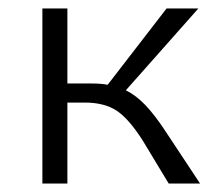

<svg xmlns="http://www.w3.org/2000/svg" viewBox="-20 -433 516 453"><path d="M452 0H378L317 -101Q284 -153 255 -172Q226 -191 180 -191H139V0H80V-413H139V-236H198Q218 -236 234 -233L373 -413H448L277 -220Q301 -208 323 -185Q345 -162 370 -124Z"/></svg>

Font: Isabella Sans
Style: Regular
Weight: 400
Designer: Original fonts by Christian Thalmann (Catharsis Fonts), Modifications by Cristiano Sobral
Version: Version 0.002;July 12, 2020;FontCreator 13.0.0.2655 64-bit; 